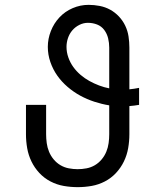

<svg xmlns="http://www.w3.org/2000/svg" viewBox="-20 -763 640 791"><path d="M300 8Q271 8 242.5 3Q214 -2 188 -15.5Q162 -29 142 -50.5Q122 -72 109.5 -98Q97 -124 92 -152.5Q87 -181 87 -210V-331H170V-210Q170 -192 172.5 -173.5Q175 -155 182 -138Q189 -121 201 -106.5Q213 -92 229 -82.5Q245 -73 263.5 -69.5Q282 -66 300 -66Q318 -66 336.5 -69.5Q355 -73 371 -82.5Q387 -92 399 -106.5Q411 -121 418 -138Q425 -155 427.5 -173.5Q430 -192 430 -210V-329Q399 -334 368.5 -344Q338 -354 310.5 -369Q283 -384 258.5 -405Q234 -426 216 -451.5Q198 -477 187.5 -507.5Q177 -538 177 -570Q177 -603 189.5 -635Q202 -667 225 -691.5Q248 -716 279.5 -729.5Q311 -743 345 -743Q368 -743 391 -738.5Q414 -734 434 -723Q454 -712 470 -695Q486 -678 496 -657Q506 -636 509.5 -613Q513 -590 513 -567V-395Q523 -396 533 -397.5Q543 -399 553 -401V-331Q543 -329 533 -328Q523 -327 513 -326V-210Q513 -181 508 -152.5Q503 -124 490.5 -98Q478 -72 458 -50.5Q438 -29 412 -15.5Q386 -2 357.5 3Q329 8 300 8ZM430 -399V-567Q430 -586 425.5 -605Q421 -624 409.5 -639.5Q398 -655 380 -662Q362 -669 342 -669Q324 -669 307 -660.5Q290 -652 278 -638Q266 -624 260 -606Q254 -588 254 -570Q254 -548 261.5 -526.5Q269 -505 282 -487Q295 -469 312 -454.5Q329 -440 348 -429.5Q367 -419 388 -411Q409 -403 430 -399Z"/></svg>

Font: Iosevka HT Extended
Style: Regular
Weight: 400
Width: 7
Monospace: yes
Designer: Belleve Invis
Foundry: Belleve Invis
Version: Version 32.3.0; ttfautohint (v1.8.4)